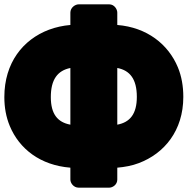

<svg xmlns="http://www.w3.org/2000/svg" viewBox="-22 -798 864 884"><path d="M518 -683V-740C518 -756 504 -778 481 -778H340C324 -778 302 -763 302 -740V-683C268 -680 235 -673 203 -661C84 -616 -2 -509 -2 -351C-2 -303 6 -259 23 -218C67 -112 164 -37 302 -26V29C302 45 317 66 340 66H481C497 66 518 52 518 29V-26C552 -29 586 -35 617 -47C734 -91 822 -196 822 -352C822 -401 814 -447 797 -488C753 -594 655 -672 518 -683ZM212 -351C212 -432 243 -473 302 -485V-224C243 -235 212 -273 212 -351ZM608 -352C608 -274 577 -235 518 -224V-485C576 -474 608 -434 608 -352Z"/></svg>

Font: Asimov Print
Style: E
Weight: 500
Designer: Google
Version: Version 2.000980; 2014